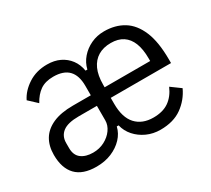

<svg xmlns="http://www.w3.org/2000/svg" viewBox="-110 -715 1002 913"><g transform="rotate(-30 391.0 -258.0)"><path d="M333 -238H233Q173 -238 145.5 -217Q118 -196 118 -158V-130Q118 -91 142.5 -72.5Q167 -54 207 -54Q242 -54 270.5 -69Q299 -84 316 -108Q333 -132 333 -158ZM409 -296H659V-310Q659 -361 645.5 -395Q632 -429 605.5 -446.5Q579 -464 539 -464Q498 -464 469 -446.5Q440 -429 424.5 -395Q409 -361 409 -310ZM539 -55Q591 -55 624 -78Q657 -101 676 -145L728 -107Q704 -55 657.5 -21.5Q611 12 539 12Q499 12 465 -3.5Q431 -19 407.5 -45.5Q384 -72 376 -106H366Q358 -72 333 -45.5Q308 -19 271 -3.5Q234 12 188 12Q113 12 76 -26.5Q39 -65 39 -138Q39 -187 60 -222Q81 -257 124.5 -276.5Q168 -296 235 -296H333V-348Q333 -405 305.5 -433.5Q278 -462 222 -462Q178 -462 150 -442.5Q122 -423 102 -386L57 -428Q77 -469 121.5 -498Q166 -527 225 -527Q265 -527 295 -512.5Q325 -498 344.5 -472Q364 -446 370 -410H380Q388 -444 411 -470.5Q434 -497 467 -512.5Q500 -528 539 -528Q600 -528 645 -500.5Q690 -473 715 -413.5Q740 -354 740 -257V-238H409V-206Q409 -130 443.5 -92.5Q478 -55 539 -55Z"/></g></svg>

Font: IBM Plex Sans Condensed
Style: Regular
Weight: 400
Width: 3
Designer: Mike Abbink, Paul van der Laan, Pieter van Rosmalen
Foundry: Bold Monday
Version: Version 3.201